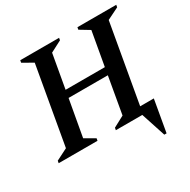

<svg xmlns="http://www.w3.org/2000/svg" viewBox="-189 -829 1154 1169"><g transform="rotate(-30 388.0 -244.5)"><path d="M-7 0 -4 -16 77 -57 173 -603 101 -644 104 -660H377L374 -644L295 -603L253 -366H529L571 -603L503 -644L506 -660H779L776 -644L693 -603L596 -52H692L653 171H637L581 0H395L398 -16L475 -57L520 -314H244L198 -57L269 -16L266 0Z"/></g></svg>

Font: Spectral SC SemiBold
Style: Italic
Weight: 600
Italic angle: -10°
Designer: Jean-Baptiste Levee
Foundry: Production Type
Version: Version 2.001